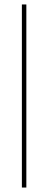

<svg xmlns="http://www.w3.org/2000/svg" viewBox="-20 -740 215 860"><path d="M78 100V-720H98V100Z"/></svg>

Font: DM Sans 10pt Thin
Style: Regular
Weight: 250
Version: Version 4.004;gftools[0.9.30]